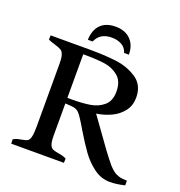

<svg xmlns="http://www.w3.org/2000/svg" viewBox="-144 -925 992 1059"><g transform="rotate(20 352.0 -396.0)"><path d="M269.5 -308.6 238.8 -310.5V-122.6Q238.8 -87.4 244.9 -70.8Q251 -54.2 261.5 -48.8Q272 -43.5 293 -40Q308.1 -37.6 319.8 -34.7Q331.5 -31.7 344.2 -25.4L343.3 0H34.2L33.2 -25.4Q46.4 -32.7 57.9 -35.9Q69.3 -39.1 84.5 -41.5Q104 -44.4 113.5 -50Q123 -55.7 128.4 -74.7Q133.8 -93.8 133.8 -135.3V-505.4Q133.8 -540 127.9 -557.4Q122.1 -574.7 111.1 -581.3Q100.1 -587.9 76.7 -595.2Q51.8 -602.1 33.2 -610.4L34.2 -635.7H259.3Q350.6 -635.7 418.9 -627.4Q487.3 -619.1 541.3 -583.5Q595.2 -547.9 595.2 -473.6Q595.2 -427.7 569.6 -394.3Q543.9 -360.8 503.7 -341.8Q463.4 -322.8 417.5 -315.9Q423.3 -308.1 475.6 -234.9Q514.2 -180.2 541.3 -143.6Q568.4 -106.9 595.2 -74.7Q611.3 -57.6 624 -47.9Q636.7 -38.1 655.8 -32.2Q674.8 -26.4 703.6 -26.4V1Q655.3 12.7 617.7 12.7Q565.9 12.7 522.7 -19Q479.5 -50.8 448 -94.2Q416.5 -137.7 376 -205.1Q352.1 -246.1 339.4 -264.6Q327.6 -282.2 319.6 -290.5Q311.5 -298.8 300.3 -303.2Q289.1 -307.6 269.5 -308.6ZM263.2 -343.3Q325.7 -343.3 371.1 -350.6Q416.5 -357.9 449 -385.3Q481.4 -412.6 481.4 -467.8Q481.4 -528.3 446.5 -557.1Q411.6 -585.9 364.7 -592.5Q317.9 -599.1 249.5 -599.1H238.8V-343.3ZM476.1 -683.1H447.8Q439.5 -712.4 414.3 -726.1Q389.2 -739.7 356 -739.7Q322.8 -739.7 299.6 -726.3Q276.4 -712.9 263.2 -683.1H235.4Q236.8 -740.2 267.8 -772Q298.8 -803.7 356 -803.7Q411.6 -803.7 443.8 -771.2Q476.1 -738.8 476.1 -683.1Z"/></g></svg>

Font: Radley
Style: Regular
Weight: 400
Designer: Vernon Adams
Foundry: Vernon Adams
Version: Version 1.003; ttfautohint (v1.6)